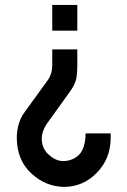

<svg xmlns="http://www.w3.org/2000/svg" viewBox="-20 -525 504 759"><path d="M186.5 -272V-329.6H285.6V-264.2Q285.6 -237.3 281.7 -213.9Q275.9 -190.9 259.8 -167.5L170.4 -43Q145 -8.3 145 22.9Q145.5 63.5 173.3 86.9Q199.2 110.8 228.5 111.8Q266.6 111.8 292.5 86.9Q317.4 61.5 318.4 2.4H417.5V22.5Q416.5 103.5 362.8 157.7Q310.1 212.9 233.9 213.9Q160.6 212.9 104.5 161.1Q47.4 108.9 46.4 21.5Q46.4 -41 78.6 -83.5L169.4 -209Q187.5 -234.9 186.5 -272ZM186.5 -403.8V-505.4H285.6V-403.8Z"/></svg>

Font: Alte DIN 1451 Mittelschrift
Style: Regular
Weight: 400
Designer: Peter Wiegel
Foundry: Peter Wiegel
Version: Version 1.002 September 20, 2019